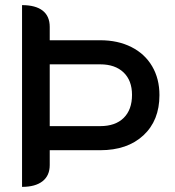

<svg xmlns="http://www.w3.org/2000/svg" viewBox="-20 -720 684 749"><path d="M66 -700Q119 -700 146.5 -678.5Q174 -657 174 -615V-563H371Q440 -563 492.5 -536.5Q545 -510 573.5 -461.5Q602 -413 602 -349Q602 -250 539.5 -192Q477 -134 371 -134H174V-76Q174 -35 146 -13Q118 9 66 9ZM371 -228Q430 -228 462.5 -260Q495 -292 495 -350Q495 -406 462 -437.5Q429 -469 371 -469H174V-228Z"/></svg>

Font: K2D Medium
Style: Regular
Weight: 500
Designer: Katatrad Aksorn Co.,Ltd.
Foundry: Cadson Demak Co.,Ltd.
Version: Version 1.000; ttfautohint (v1.6)